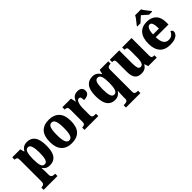

<svg xmlns="http://www.w3.org/2000/svg" viewBox="136 -1893 3250 3250"><g transform="rotate(-45 1760.5 -268.5)"><path d="M10 229V173H23Q33 173 47.5 168.5Q62 164 73.5 150.5Q85 137 85 110V-409Q85 -456 69.5 -468Q54 -480 29 -480H24V-536H216L236 -462H240Q260 -499 294.5 -522.5Q329 -546 383 -546Q476 -546 525.5 -478.5Q575 -411 575 -265Q575 -121 526 -54.5Q477 12 382 12Q333 12 302.5 -6Q272 -24 251 -56H246Q248 -33 249.5 -2Q251 29 251 58V108Q251 136 262 150Q273 164 287.5 168.5Q302 173 312 173H341V229ZM332 -63Q373 -63 390.5 -112.5Q408 -162 408 -264Q408 -362 390.5 -416Q373 -470 334 -470Q284 -470 267.5 -416Q251 -362 251 -266Q251 -162 267.5 -112.5Q284 -63 332 -63Z M908 10Q791 10 724 -59.5Q657 -129 657 -270Q657 -411 721.5 -480.5Q786 -550 911 -550Q1028 -550 1095.5 -480.5Q1163 -411 1163 -270Q1163 -129 1098.5 -59.5Q1034 10 908 10ZM910 -56Q958 -56 976.5 -110.5Q995 -165 995 -270Q995 -376 976 -429.5Q957 -483 909 -483Q862 -483 843.5 -429.5Q825 -376 825 -270Q825 -165 844 -110.5Q863 -56 910 -56Z M1217 0V-56H1221Q1253 -56 1271.5 -68Q1290 -80 1290 -128V-412Q1290 -457 1274 -468.5Q1258 -480 1227 -480H1224V-536H1430L1449 -445H1454Q1475 -498 1507.5 -523Q1540 -548 1596 -548Q1650 -548 1675 -523Q1700 -498 1700 -458Q1700 -408 1664.5 -385Q1629 -362 1569 -362Q1569 -403 1561 -424.5Q1553 -446 1527 -446Q1501 -446 1485.5 -420Q1470 -394 1463 -355.5Q1456 -317 1456 -282V-123Q1456 -78 1472.5 -67Q1489 -56 1516 -56H1548V0Z M1981 229V173H2003Q2033 173 2055.5 163Q2078 153 2078 113V52Q2078 23 2080 -9Q2082 -41 2084 -64H2078Q2058 -32 2025.5 -11Q1993 10 1941 10Q1852 10 1802.5 -57Q1753 -124 1753 -269Q1753 -413 1803.5 -479.5Q1854 -546 1950 -546Q2001 -546 2036 -522.5Q2071 -499 2092 -458H2098L2117 -536H2323V-480H2319Q2289 -480 2266.5 -468Q2244 -456 2244 -410V112Q2244 153 2266 163Q2288 173 2319 173H2327V229ZM1995 -65Q2042 -65 2060 -117.5Q2078 -170 2078 -267Q2078 -371 2060.5 -420Q2043 -469 1995 -469Q1954 -469 1937 -420Q1920 -371 1920 -268Q1920 -170 1937 -117.5Q1954 -65 1995 -65Z M2576 10Q2494 10 2456.5 -38.5Q2419 -87 2419 -188V-409Q2419 -452 2408.5 -466Q2398 -480 2363 -480H2359V-536H2584V-222Q2584 -155 2596.5 -117.5Q2609 -80 2644 -80Q2682 -80 2698.5 -120.5Q2715 -161 2715 -230V-418Q2715 -461 2699.5 -470.5Q2684 -480 2658 -480H2655V-536H2880V-118Q2880 -74 2895.5 -65Q2911 -56 2937 -56H2947V0H2744L2720 -69H2716Q2693 -27 2658.5 -8.5Q2624 10 2576 10Z M3266 10Q3139 10 3076 -62Q3013 -134 3013 -265Q3013 -406 3076 -478Q3139 -550 3255 -550Q3362 -550 3423 -488.5Q3484 -427 3484 -308V-256H3179Q3182 -158 3213.5 -112.5Q3245 -67 3305 -67Q3353 -67 3383.5 -92Q3414 -117 3429 -154Q3445 -148 3455 -136Q3465 -124 3465 -106Q3465 -78 3444.5 -51.5Q3424 -25 3380.5 -7.5Q3337 10 3266 10ZM3321 -322Q3321 -398 3306.5 -440.5Q3292 -483 3259 -483Q3225 -483 3203.5 -441.5Q3182 -400 3181 -322ZM3088 -619Q3103 -638 3124 -664Q3145 -690 3165 -717Q3185 -744 3195 -766H3337Q3347 -744 3367 -717Q3387 -690 3408 -664Q3429 -638 3444 -619V-606H3368Q3357 -617 3338 -633.5Q3319 -650 3299 -667.5Q3279 -685 3265 -698Q3251 -685 3231.5 -668Q3212 -651 3194 -634.5Q3176 -618 3164 -606H3088Z"/></g></svg>

Font: Noto Serif Thai SemiCondensed ExtraBold
Style: Regular
Weight: 800
Width: 4
Designer: Monotype Design Team
Foundry: Monotype Imaging Inc.
Version: Version 2.002; ttfautohint (v1.8.4.7-5d5b)